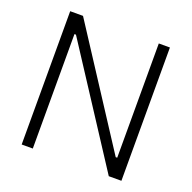

<svg xmlns="http://www.w3.org/2000/svg" viewBox="-125 -832 956 957"><g transform="rotate(20 352.5 -353.5)"><path d="M617 0H550L155 -607H147V0H88V-707H156L550 -101H558V-707H617Z"/></g></svg>

Font: 42dot Sans Light
Style: Regular
Weight: 300
Designer: 42dot
Version: Version 1.000